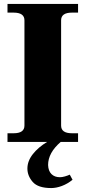

<svg xmlns="http://www.w3.org/2000/svg" viewBox="-20 -720 434 974"><path d="M290 -617V-83Q290 -44 345 -44H376V0H288Q224 55 224 117Q225 147 241 163Q257 179 284 179Q295 179 309 175Q323 171 334 166L348 192Q322 213 293.5 223.5Q265 234 240 234Q173 234 146 203Q119 172 119 135Q119 97 146.5 62Q174 27 219 0H18V-44H49Q104 -44 104 -83V-617Q104 -656 49 -656H18V-700H376V-656H345Q290 -656 290 -617Z"/></svg>

Font: Taviraj Bold
Style: Regular
Weight: 700
Designer: Katatrad Team
Foundry: CadsonDemak
Version: Version 1.030